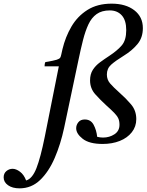

<svg xmlns="http://www.w3.org/2000/svg" viewBox="-188 -776 802 1051"><path d="M469 -266Q501 -238 529.5 -204.5Q558 -171 558 -124Q558 -83 533.5 -52Q509 -21 467.5 -4.5Q426 12 374 12Q301 12 265 -16Q229 -44 229 -74Q229 -92 241 -107Q253 -122 276 -122Q309 -122 324.5 -93Q340 -64 344 -27Q361 -23 376 -23Q411 -23 438.5 -41Q466 -59 466 -93Q466 -114 459.5 -128Q453 -142 437.5 -158Q422 -174 394 -199Q362 -228 333.5 -260Q305 -292 305 -336Q305 -370 320 -393.5Q335 -417 359.5 -435Q384 -453 410 -470Q454 -499 478.5 -527.5Q503 -556 503 -611Q503 -665 478.5 -692Q454 -719 413 -719Q369 -719 341 -699Q313 -679 296 -642.5Q279 -606 266.5 -557Q254 -508 242 -450L163 -76Q144 13 111.5 88.5Q79 164 31.5 209.5Q-16 255 -81 255Q-120 255 -144 238Q-168 221 -168 195Q-168 173 -153 160.5Q-138 148 -119 148Q-100 148 -78.5 164Q-57 180 -45 212Q-11 202 11.5 144.5Q34 87 57 -27L134 -413H56Q56 -428 60 -436Q107 -444 122.5 -449Q138 -454 142 -461Q145 -466 147.5 -478Q150 -490 154 -507Q170 -574 203 -630.5Q236 -687 290.5 -721.5Q345 -756 423 -756Q500 -756 547 -720Q594 -684 594 -622Q594 -570 564.5 -534.5Q535 -499 491 -472Q444 -443 420.5 -422Q397 -401 397 -368Q397 -340 414.5 -319.5Q432 -299 469 -266Z"/></svg>

Font: Tiro Devanagari Marathi
Style: Italic
Weight: 400
Italic angle: -11°
Designer: Devanagari: John Hudson & Fiona Ross, assisted by Paul Hanslow. Latin: John Hudson with Paul Hanslow, assisted by Kaja S
Foundry: Tiro Typeworks Ltd.
Version: Version 1.52